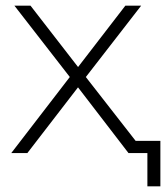

<svg xmlns="http://www.w3.org/2000/svg" viewBox="-20 -542 588 680"><path d="M20 0 237 -282 236 -258 31 -522H88L267 -291H246L424 -522H480L273 -255L274 -282L494 0H435L246 -246L265 -244L77 0ZM502 118V-14L516 0H435V-43H548V118Z"/></svg>

Font: MOST Montserrat Light
Style: Regular
Weight: 300
Designer: Julieta Ulanovsky
Foundry: Julieta Ulanovsky
Version: Version 8.000;March 11, 2024;FontCreator 15.0.0.2926 64-bit